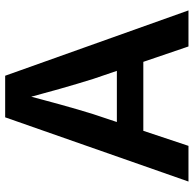

<svg xmlns="http://www.w3.org/2000/svg" viewBox="-23 -745 768 762"><g transform="rotate(-90 361.0 -364.0)"><path d="M21.5 0 276.4 -727.5H441.4L700.7 0H557.6L428.7 -378.4Q410.2 -437.5 389.4 -510.5Q368.7 -583.5 343.3 -677.7H372.1Q347.7 -583 327.4 -509.5Q307.1 -436 289.1 -378.4L163.1 0ZM170.4 -179.2V-284.2H551.8V-179.2Z"/></g></svg>

Font: Inter 17pt SemiBold
Style: Regular
Weight: 600
Version: Version 4.001;git-66647c0bb